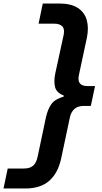

<svg xmlns="http://www.w3.org/2000/svg" viewBox="-101 -867 583 1095"><path d="M236 -847Q304 -847 342.5 -822Q381 -797 393.5 -753.5Q406 -710 395 -654L349 -439Q335 -376 399 -376H441L417 -263H377Q311 -263 297 -195L248 36Q230 120 180 164Q130 208 43 208H-81L-57 94H36Q71 94 89 77Q107 60 114 25L161 -198Q172 -246 192.5 -274Q213 -302 262 -316L263 -322Q221 -338 213 -370.5Q205 -403 214 -447L262 -668Q269 -701 254.5 -716.5Q240 -732 208 -732H119L143 -847Z"/></svg>

Font: Be Vietnam Pro SemiBold
Style: Italic
Weight: 600
Italic angle: -12°
Designer: Lam Bao, Tony Le, Vietanh Nguyen
Foundry: Yellow Type Foundry
Version: Version 1.002; ttfautohint (v1.8.3)